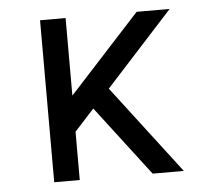

<svg xmlns="http://www.w3.org/2000/svg" viewBox="-43 -567 686 614"><g transform="rotate(-5 300.0 -260.0)"><path d="M107 0V-520H189V-271L417 -520H523L307 -283L523 0H423L252 -224L189 -155V0Z"/></g></svg>

Font: Iosevka Meiseki Sans
Style: Regular
Weight: 400
Monospace: yes
Designer: Belleve Invis
Foundry: Belleve Invis
Version: Version 11.2.6; ttfautohint (v1.8.4)